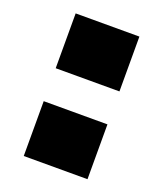

<svg xmlns="http://www.w3.org/2000/svg" viewBox="-105 -598 563 668"><g transform="rotate(20 176.0 -264.0)"><path d="M61 -325V-528H297V-325ZM61 0V-203H297V0Z"/></g></svg>

Font: Archivo SemiBold SemiExpanded Black
Style: Regular
Weight: 900
Width: 6
Version: Version 2.001